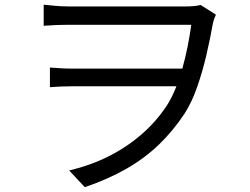

<svg xmlns="http://www.w3.org/2000/svg" viewBox="-20 -738 1040 800"><path d="M162 -718.4Q178.3 -717 206.3 -714.1Q234.4 -711.2 264.9 -711.2Q282.1 -711.2 320.8 -711.2Q359.5 -711.2 410.6 -711.2Q461.8 -711.2 516.6 -711.2Q571.4 -711.2 621 -711.2Q670.6 -711.2 706.4 -711.2Q742.1 -711.2 754.7 -711.2Q771.9 -711.2 787.6 -712.6Q803.3 -714 815.7 -717.4L879.6 -677.1Q877 -670 873.2 -661.2Q869.5 -652.3 867.1 -640.5Q856.1 -578.1 839.9 -508.6Q823.8 -439.1 801.4 -375.3Q779 -311.4 749.8 -266Q702.9 -194.4 643.7 -137Q584.5 -79.7 508.2 -35.7Q432 8.3 333.3 41.9L268.3 -27.6Q355.1 -48.2 429.9 -85.3Q504.6 -122.5 566 -174.9Q627.4 -227.4 672.5 -294.1Q692.9 -324.8 710 -365.9Q727 -406.9 739.9 -452.9Q752.8 -498.9 762 -545.5Q771.2 -592.1 777 -634.8Q762 -634.8 723.3 -634.8Q684.7 -634.8 632.7 -634.8Q580.7 -634.8 523.8 -634.8Q466.9 -634.8 414.3 -634.8Q361.7 -634.8 322.1 -634.8Q282.5 -634.8 265.3 -634.8Q241 -634.8 215.2 -633.7Q189.4 -632.6 162 -630.6ZM763.3 -378.5Q746.2 -378.5 708.5 -378.5Q670.8 -378.5 621.7 -378.5Q572.6 -378.5 519.8 -378.5Q467 -378.5 418.5 -378.5Q369.9 -378.5 333 -378.5Q296 -378.5 279.5 -378.5Q254 -378.5 232.4 -377.5Q210.9 -376.5 188 -374.7V-456.6Q208.6 -455.2 231.1 -453.7Q253.6 -452.2 277.2 -452.2Q294.1 -452.2 332.1 -452.2Q370.1 -452.2 420.3 -452.2Q470.4 -452.2 524.3 -452.2Q578.2 -452.2 627.9 -452.2Q677.7 -452.2 715.5 -452.2Q753.4 -452.2 770.3 -452.2Z"/></svg>

Font: Shanggu Sans SC VF
Style: Regular
Weight: 250
Designer: GuiWonder
Version: Version 1.021